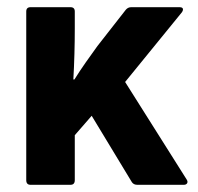

<svg xmlns="http://www.w3.org/2000/svg" viewBox="-20 -514 551 534"><path d="M65 0Q53 0 53 -13V-482Q53 -494 65 -494H176Q188 -494 188 -482V-434Q188 -400 187 -364Q186 -328 184 -293H187Q202 -317 218.5 -340.5Q235 -364 251 -386L330 -487Q336 -494 345 -494H479Q487 -494 488.5 -490Q490 -486 486 -480L328 -286L499 -15Q503 -9 500.5 -4.5Q498 0 491 0H362Q352 0 347 -7L235 -192L188 -138V-13Q188 0 176 0Z"/></svg>

Font: Sofia Sans Semi Condensed ExtraBold
Style: Regular
Weight: 800
Designer: Botio Nikoltchev, Ani Petrova
Foundry: lettersoup
Version: Version 4.100